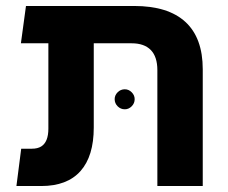

<svg xmlns="http://www.w3.org/2000/svg" viewBox="-20 -623 762 643"><path d="M507 0V-388Q507 -433 485 -455.5Q463 -478 421 -478H142V-603H429Q543 -603 601 -549.5Q659 -496 659 -391V0ZM35 0 51 -125H87Q106 -125 118 -132.5Q130 -140 136 -155Q142 -170 142 -192V-574H294V-196Q294 -100 249.5 -50Q205 0 118 0ZM50 -478 67 -603H227V-478ZM398 -257Q384 -257 374 -267Q364 -277 364 -291Q364 -304 374 -314Q384 -324 398 -324Q411 -324 421 -314Q431 -304 431 -291Q431 -277 421 -267Q411 -257 398 -257Z"/></svg>

Font: Noto Sans Hebrew Thin
Style: Bold
Weight: 700
Version: Version 3.001